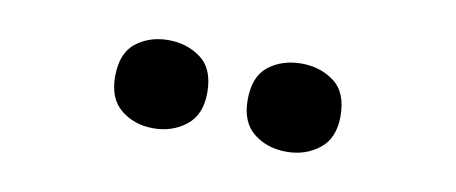

<svg xmlns="http://www.w3.org/2000/svg" viewBox="-30 -827 667 281"><g transform="rotate(10 303.5 -686.5)"><path d="M136 -686Q136 -721 156 -736.5Q176 -752 204 -752Q232 -752 252.5 -736.5Q273 -721 273 -686Q273 -653 252.5 -637Q232 -621 204 -621Q176 -621 156 -637Q136 -653 136 -686ZM333 -686Q333 -721 353 -736.5Q373 -752 402 -752Q430 -752 450.5 -736.5Q471 -721 471 -686Q471 -653 450.5 -637Q430 -621 402 -621Q373 -621 353 -637Q333 -653 333 -686Z"/></g></svg>

Font: Noto Sans Gurmukhi
Style: Bold
Weight: 700
Designer: Jelle Bosma - Monotype Design Team
Foundry: Monotype Imaging Inc.
Version: Version 2.004; ttfautohint (v1.8.4.7-5d5b)